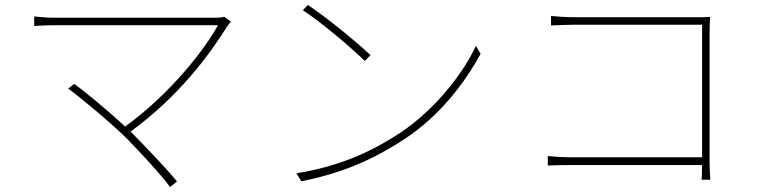

<svg xmlns="http://www.w3.org/2000/svg" viewBox="-20 -725 3040 769"><path d="M878 -658C871 -655 859 -654 843 -654H205C170 -654 145 -656 117 -659V-621C135 -622 167 -624 205 -624H853C801 -528 662 -349 481 -218C411 -284 309 -367 277 -389L253 -370C300 -337 429 -229 490 -168C552 -104 628 -22 661 24L689 2C651 -45 574 -126 514 -187L503 -198C695 -338 818 -504 889 -618C893 -624 899 -632 905 -638Z M1213 -705 1193 -684C1269 -635 1392 -529 1441 -481L1464 -504C1412 -554 1285 -658 1213 -705ZM1167 -31 1187 1C1380 -37 1504 -105 1603 -170C1744 -263 1844 -397 1905 -510L1886 -541C1834 -429 1721 -285 1583 -193C1490 -132 1359 -61 1167 -31Z M2825 -5C2825 -5 2822 -43 2822 -80V-595C2822 -612 2823 -636 2824 -657C2801 -656 2783 -656 2763 -656H2282C2252 -656 2216 -658 2187 -661V-623C2206 -624 2251 -626 2283 -626H2792V-95H2271C2233 -95 2191 -98 2174 -100V-62C2195 -63 2229 -64 2272 -64H2792C2792 -34 2790 -5 2790 -5Z"/></svg>

Font: Source Han Sans CN ExtraLight
Style: Regular
Weight: 250
Designer: Ryoko NISHIZUKA (kana & ideographs); Paul D. Hunt (Latin, Greek & Cyrillic); Wenlong ZHANG (bopomofo); Sandoll Communica
Foundry: Adobe Systems Incorporated
Version: Version 1.004;PS 1.004;hotconv 16.6.51;makeotf.lib2.5.65220